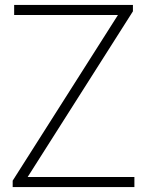

<svg xmlns="http://www.w3.org/2000/svg" viewBox="-20 -760 598 780"><path d="M31.5 0V-26L468 -713L474.5 -699H37.5V-740H520V-714L83.5 -27L77 -41H526V0Z"/></svg>

Font: Encode Sans SC ExtraLight
Style: Regular
Weight: 250
Designer: Multiple Designers
Foundry: Impallari Type
Version: Version 3.002